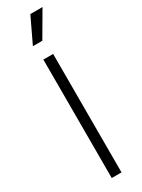

<svg xmlns="http://www.w3.org/2000/svg" viewBox="-242 -947 718 970"><g transform="rotate(-30 116.5 -461.5)"><path d="M88 0V-691H145V0ZM131 -776H76L146 -923H217Z"/></g></svg>

Font: Bricolage Grotesque 12pt ExtraLight
Style: Regular
Weight: 200
Designer: Mathieu Triay
Foundry: Atelier Triay
Version: Version 1.001; ttfautohint (v1.8.4.7-5d5b);gftools[0.9.33.de